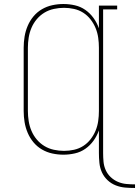

<svg xmlns="http://www.w3.org/2000/svg" viewBox="-20 -763 693 957"><path d="M653 174Q629 174 604.5 172Q580 170 557 161Q534 152 516 135Q498 118 488 96Q478 74 475.5 49Q473 24 473 0V-113Q463 -85 446 -61.5Q429 -38 405.5 -21.5Q382 -5 353.5 1.5Q325 8 296 8Q268 8 240.5 2Q213 -4 189 -18Q165 -32 147 -53.5Q129 -75 118 -101Q107 -127 102.5 -154.5Q98 -182 98 -210V-525Q98 -553 102.5 -580.5Q107 -608 118 -634Q129 -660 147 -681.5Q165 -703 189 -717Q213 -731 240.5 -737Q268 -743 296 -743Q325 -743 353.5 -736.5Q382 -730 405.5 -713.5Q429 -697 446 -673.5Q463 -650 473 -622V-735H564V-716H494V0Q494 22 496 43.5Q498 65 507 85Q516 105 532 120Q548 135 568 143.5Q588 152 610 154Q632 156 653 156ZM299 -11Q324 -11 349 -16.5Q374 -22 395 -35.5Q416 -49 431.5 -69Q447 -89 456.5 -112Q466 -135 469.5 -160Q473 -185 473 -210V-525Q473 -550 469.5 -575Q466 -600 456.5 -623Q447 -646 431.5 -666Q416 -686 395 -699.5Q374 -713 349 -718.5Q324 -724 299 -724Q274 -724 248.5 -718.5Q223 -713 201.5 -700Q180 -687 163.5 -667.5Q147 -648 137 -624.5Q127 -601 123 -575.5Q119 -550 119 -525V-210Q119 -185 123 -159.5Q127 -134 137 -110.5Q147 -87 163.5 -67.5Q180 -48 201.5 -35Q223 -22 248.5 -16.5Q274 -11 299 -11Z"/></svg>

Font: Iosevka Curly Slab ThEx
Style: Regular
Weight: 100
Width: 7
Monospace: yes
Designer: Belleve Invis
Foundry: Belleve Invis
Version: Version 11.1.0; ttfautohint (v1.8.3)